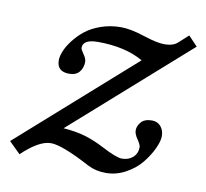

<svg xmlns="http://www.w3.org/2000/svg" viewBox="-104 -498 621 578"><g transform="rotate(10 206.0 -208.5)"><path d="M401.4 -120.6Q401.4 -105 390.6 -82Q379.9 -59.1 361.8 -36.6Q343.8 -14.2 314.9 1.7Q286.1 17.6 254.4 17.6Q223.6 17.6 199.7 5.4Q110.8 -42 76.7 -42Q40.5 -42 -11.2 7.3L-45.9 -26.9L301.8 -335Q246.6 -366.7 163.1 -366.7Q117.2 -366.7 117.2 -340.8Q117.2 -335.9 126.2 -323.2Q135.3 -310.5 135.3 -300.8Q135.3 -282.7 125 -270Q114.7 -257.3 93.8 -257.3Q56.2 -257.3 56.2 -292Q56.2 -303.7 62.5 -319.6Q68.8 -335.4 82.5 -353.5Q96.2 -371.6 115.2 -387Q134.3 -402.3 162.8 -412.4Q191.4 -422.4 223.6 -422.4Q253.4 -422.4 296.4 -408.2Q337.9 -394.5 360.8 -394.5Q386.7 -394.5 400.4 -406.7L430.2 -433.6L458 -404.3L106 -92.8Q146 -89.8 173.8 -81.3Q201.7 -72.8 231 -57.6Q277.3 -33.2 294.4 -33.2Q314.9 -33.2 328.1 -45.2Q341.3 -57.1 341.3 -76.2Q341.3 -83.5 331.1 -98.4Q320.8 -113.3 320.8 -124.5Q320.8 -137.7 331.3 -149.9Q341.8 -162.1 364.3 -162.1Q381.3 -162.1 391.4 -150.1Q401.4 -138.2 401.4 -120.6Z"/></g></svg>

Font: Elstob 18pt Medium
Style: Italic
Weight: 500
Italic angle: -20°
Designer: Peter S. Baker
Version: Version 1.015